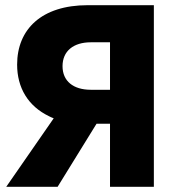

<svg xmlns="http://www.w3.org/2000/svg" viewBox="-20 -720 687 740"><path d="M573 -700H318C140 -700 46 -607 46 -471C46 -382 88 -311 169 -272C174 -269 180 -267 187 -264L4 0H202L352 -243H404V0H573ZM404 -374H330C263 -374 221 -407 221 -465C221 -523 263 -557 330 -557H404Z"/></svg>

Font: Jost
Style: Bold
Weight: 700
Version: Version 3.710